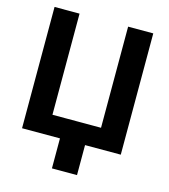

<svg xmlns="http://www.w3.org/2000/svg" viewBox="-127 -811 956 1087"><g transform="rotate(15 350.5 -267.5)"><path d="M57.1 0V-710.9H203.6V-118.2H488.3V-710.9H635.7V0ZM426.3 -115.7V175.8H279.3V-115.7Z"/></g></svg>

Font: RobotoDEMO
Style: Regular
Weight: 400
Designer: Christian Robertson
Foundry: Google
Version: Version 2.136